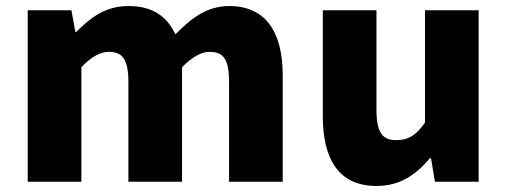

<svg xmlns="http://www.w3.org/2000/svg" viewBox="-20 -603 1679 637"><path d="M72 0H250V-380C283 -415 314 -431 340 -431C385 -431 406 -409 406 -330V0H584V-380C618 -415 649 -431 675 -431C720 -431 740 -409 740 -330V0H918V-352C918 -494 864 -583 740 -583C664 -583 611 -539 562 -489C533 -550 485 -583 406 -583C329 -583 280 -544 233 -497H230L217 -569H72Z M1229 14C1306 14 1359 -22 1406 -78H1410L1423 0H1568V-569H1390V-196C1360 -154 1335 -138 1295 -138C1250 -138 1229 -161 1229 -239V-569H1051V-217C1051 -75 1104 14 1229 14Z"/></svg>

Font: Noto Sans JP Black
Style: Regular
Weight: 900
Designer: Ryoko NISHIZUKA 西塚涼子 (kana, bopomofo & ideographs); Paul D. Hunt (Latin, Greek & Cyrillic); Sandoll Communications 산돌커뮤니
Foundry: Adobe
Version: Version 2.002;hotconv 1.0.116;makeotfexe 2.5.65601